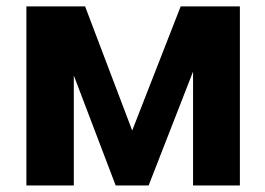

<svg xmlns="http://www.w3.org/2000/svg" viewBox="-20 -565 808 585"><path d="M382.8 -167.3 530.5 -545.5H710.9V0H568.2V-346.9L432.9 0H332.4L204.9 -334.9V0H60.4V-545.5H239.3Z"/></svg>

Font: Inter Zeller
Style: Bold
Weight: 700
Designer: Rasmus Andersson; Joe Bland
Foundry: zeller
Version: Version 3.015;git-dec3a8cb1